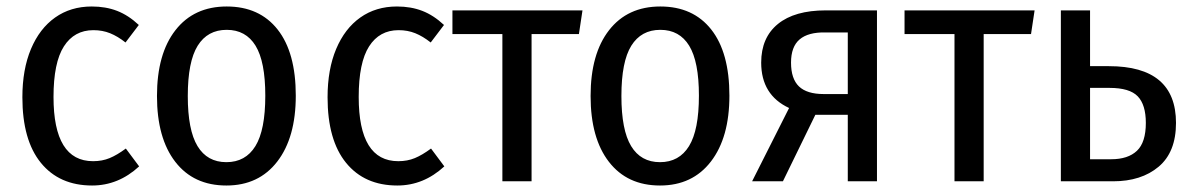

<svg xmlns="http://www.w3.org/2000/svg" viewBox="-20 -559 3673 592"><path d="M408 -482 367 -428Q343 -447 319.5 -456.5Q296 -466 268 -466Q209 -466 177 -416Q145 -366 145 -260Q145 -62 267 -62Q295 -62 318 -71.5Q341 -81 368 -101L409 -46Q345 13 264 13Q163 13 106 -57Q49 -127 49 -259Q49 -345 75.5 -408Q102 -471 150 -505Q198 -539 263 -539Q306 -539 341 -525.5Q376 -512 408 -482Z M892 -264Q892 -135 835 -61Q778 13 678 13Q577 13 520.5 -60Q464 -133 464 -263Q464 -393 521 -466Q578 -539 679 -539Q780 -539 836 -468Q892 -397 892 -264ZM559 -263Q559 -158 589 -108.5Q619 -59 678 -59Q737 -59 767.5 -108.5Q798 -158 798 -264Q798 -369 768 -418Q738 -467 679 -467Q620 -467 589.5 -418Q559 -369 559 -263Z M1349 -482 1308 -428Q1284 -447 1260.5 -456.5Q1237 -466 1209 -466Q1150 -466 1118 -416Q1086 -366 1086 -260Q1086 -62 1208 -62Q1236 -62 1259 -71.5Q1282 -81 1309 -101L1350 -46Q1286 13 1205 13Q1104 13 1047 -57Q990 -127 990 -259Q990 -345 1016.5 -408Q1043 -471 1091 -505Q1139 -539 1204 -539Q1247 -539 1282 -525.5Q1317 -512 1349 -482Z M1765 -454H1619V0H1529V-454H1375V-527H1776Z M2229 -264Q2229 -135 2172 -61Q2115 13 2015 13Q1914 13 1857.5 -60Q1801 -133 1801 -263Q1801 -393 1858 -466Q1915 -539 2016 -539Q2117 -539 2173 -468Q2229 -397 2229 -264ZM1896 -263Q1896 -158 1926 -108.5Q1956 -59 2015 -59Q2074 -59 2104.5 -108.5Q2135 -158 2135 -264Q2135 -369 2105 -418Q2075 -467 2016 -467Q1957 -467 1926.5 -418Q1896 -369 1896 -263Z M2684 -527V0H2594V-205H2494L2394 0H2299L2413 -226Q2327 -266 2327 -366Q2327 -443 2378.5 -485Q2430 -527 2526 -527ZM2594 -269V-459H2525Q2472 -460 2445.5 -437.5Q2419 -415 2419 -366Q2419 -316 2443.5 -292.5Q2468 -269 2520 -269Z M3159 -454H3013V0H2923V-454H2769V-527H3170Z M3606 -180Q3606 -90 3552.5 -45Q3499 0 3412 0H3251V-527H3341V-355H3399Q3606 -355 3606 -180ZM3513 -180Q3513 -236 3488 -262Q3463 -288 3401 -288H3341V-68H3406Q3458 -68 3485.5 -94Q3513 -120 3513 -180Z"/></svg>

Font: Fira Sans Condensed
Style: Regular
Weight: 400
Width: 3
Designer: bBox Type GmbH & Carrois Corporate GbR & Edenspiekermann AG
Foundry: bBox Type GmbH & Carrois Corporate GbR & Edenspiekermann AG
Version: Version 4.301